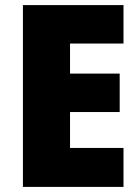

<svg xmlns="http://www.w3.org/2000/svg" viewBox="-20 -734 550 754"><path d="M465 0V-153H255V-294H450V-445H255V-563H465V-714H70V0Z"/></svg>

Font: Noto Sans Arabic UI SmCn Bk
Style: Regular
Weight: 900
Width: 4
Designer: Monotype Design Team, Nadine Chahine and Nizar Qandah
Foundry: Monotype Imaging Inc.
Version: Version 2.010